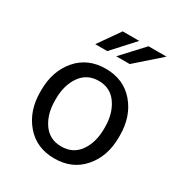

<svg xmlns="http://www.w3.org/2000/svg" viewBox="-178 -880 956 1016"><g transform="rotate(30 300.0 -372.0)"><path d="M149.9 -258.3Q149.9 -174.8 189 -119.1Q228 -63.5 299.8 -63.5Q371.6 -63.5 410.6 -119.1Q449.7 -174.8 449.7 -258.3V-269Q449.7 -351.1 410.2 -407.7Q371.1 -463.9 299.8 -463.9Q228.5 -463.9 189 -407.7Q149.9 -351.6 149.9 -269ZM59.6 -269Q59.6 -385.7 125 -461.9Q190.4 -538.1 299.8 -538.1Q409.2 -538.1 474.6 -461.9Q540 -385.7 540 -269V-258.3Q540 -142.1 474.6 -66.4Q409.2 9.8 299.8 9.8Q189.9 9.8 125 -66.4Q59.6 -142.6 59.6 -258.3ZM277.3 -753.9H378.4L258.8 -622.6H185.5ZM435.1 -753.9H544.9L396 -622.6H313.5Z"/></g></svg>

Font: RobotoMono-Regular
Style: Regular
Weight: 400
Designer: Google
Version: Version 2.000985; 2015; ttfautohint (v1.3)